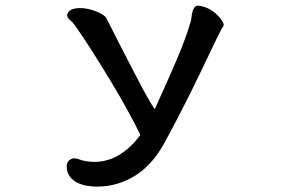

<svg xmlns="http://www.w3.org/2000/svg" viewBox="-20 -491 1040 690"><path d="M693.4 -470.7Q715.8 -467.8 732.9 -458Q750 -448.2 761.2 -437Q772.5 -425.8 778.3 -416Q784.2 -406.2 784.2 -402.3Q784.2 -398.4 779.3 -391.6Q774.4 -384.8 771.5 -377.9Q769.5 -375 760.3 -355.5Q751 -335.9 736.3 -305.7Q721.7 -275.4 703.1 -236.3Q684.6 -197.3 663.6 -155.3Q642.6 -113.3 620.6 -70.8Q598.6 -28.3 578.1 8.8Q534.2 95.7 469.7 137.7Q405.3 179.7 327.1 179.7Q312.5 179.7 293.9 176.8Q275.4 173.8 258.8 166Q242.2 158.2 231 143.6Q219.7 128.9 219.7 106.4Q219.7 92.8 228.5 85.4Q237.3 78.1 245.1 78.1Q256.8 78.1 265.6 82Q274.4 85.9 288.1 87.9Q321.3 93.8 350.6 87.9Q379.9 82 403.8 68.4Q427.7 54.7 447.8 35.6Q467.8 16.6 484.4 -5.9Q467.8 -41 439.9 -91.8Q412.1 -142.6 378.9 -197.8Q345.7 -252.9 311.5 -306.6Q277.3 -360.4 249 -400.4Q241.2 -411.1 230.5 -419.9Q219.7 -428.7 221.7 -440.4Q228.5 -457 249.5 -460.4Q270.5 -463.9 293 -459.5Q315.4 -455.1 335 -445.8Q354.5 -436.5 360.4 -428.7Q363.3 -423.8 375 -400.9Q386.7 -377.9 402.8 -345.7Q418.9 -313.5 438.5 -276.4Q458 -239.3 476.1 -204.1Q494.1 -168.9 510.3 -140.6Q526.4 -112.3 536.1 -98.6Q560.5 -152.3 580.6 -197.3Q600.6 -242.2 616.7 -280.3Q632.8 -318.4 645 -351.6Q657.2 -384.8 666 -416Q668 -424.8 668.9 -434.1Q669.9 -443.4 672.4 -451.2Q674.8 -459 679.2 -464.8Q683.6 -470.7 693.4 -470.7Z"/></svg>

Font: JasonHandwriting1
Style: Regular
Weight: 400
Version: Version 1.48.20